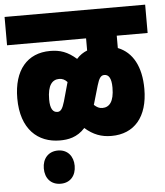

<svg xmlns="http://www.w3.org/2000/svg" viewBox="-55 -671 771 898"><g transform="rotate(-5 330.0 -222.0)"><path d="M0 -489H371V-432C353 -425 336 -414 321 -397C280 -433 245 -445 198 -445C91 -445 26 -370 26 -237C26 -92 105 -24 208 -24C246 -24 289 -31 326 -72C365 -38 403 -24 450 -24C557 -24 622 -98 622 -230C622 -334 584 -404 515 -431V-489H660V-622H0ZM381 -179 406 -265C416 -299 425 -311 441 -311C461 -311 474 -294 474 -249C474 -182 451 -158 419 -158C404 -158 393 -164 380 -176ZM174 -219C174 -287 197 -311 229 -311C243 -311 255 -306 267 -293C267 -292 266 -291 266 -290L242 -204C232 -170 223 -158 208 -158C187 -158 174 -175 174 -219ZM121 100C121 146 148 178 194 178C239 178 266 146 266 100C266 55 239 22 194 22C148 22 121 55 121 100Z"/></g></svg>

Font: Noto Sans ExtraCondensed Black
Style: Italic
Weight: 900
Width: 2
Italic angle: -12°
Designer: Monotype Design Team
Foundry: Monotype Imaging Inc.
Version: Version 2.013